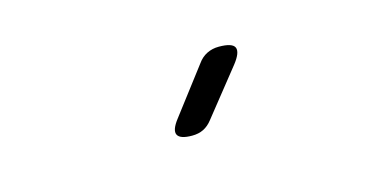

<svg xmlns="http://www.w3.org/2000/svg" viewBox="-32 -885 665 340"><g transform="rotate(-15 300.0 -715.0)"><path d="M290 -645Q268 -645 263.5 -654Q259 -663 273 -681L337 -765Q344 -775 354 -780Q364 -785 376 -785Q401 -785 405 -775.5Q409 -766 394 -747L327 -663Q320 -654 311 -649.5Q302 -645 290 -645Z"/></g></svg>

Font: Maple Mono NL ExtraLight
Style: Regular
Weight: 275
Monospace: yes
Designer: subframe7536
Version: Version 7.000